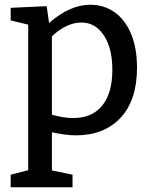

<svg xmlns="http://www.w3.org/2000/svg" viewBox="-20 -560 640 810"><path d="M558 -275Q558 -137 488.5 -63Q419 11 300 11Q258 11 199 -2V159L286 177V230H25V177L99 158V-456L25 -474V-527L177 -534L187 -463Q275 -540 361 -540Q418 -540 462.5 -509Q507 -478 532.5 -418Q558 -358 558 -275ZM454 -265Q454 -357 418 -411Q382 -465 324 -465Q261 -465 199 -407V-76Q249 -62 288 -62Q369 -62 411.5 -115Q454 -168 454 -265Z"/></svg>

Font: Bitter Pro Medium
Style: Regular
Weight: 500
Designer: Sol Matas, and Bitter project Authors
Foundry: Sol Matas
Version: Version 1.010